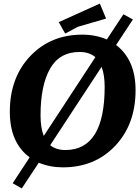

<svg xmlns="http://www.w3.org/2000/svg" viewBox="-20 -918 783 1075"><path d="M739 -413Q739 -222 625 -101.5Q511 19 332 19Q260 19 197 -7L102 137L51 108L146 -37Q35 -119 35 -292Q35 -483 149 -603.5Q263 -724 441 -724Q516 -724 578 -697L671 -838L724 -809L630 -666Q739 -583 739 -413ZM207 -272Q207 -202 225 -157L514 -598Q480 -627 426 -627Q313 -627 260 -533Q207 -439 207 -272ZM566 -432Q566 -498 549 -544L261 -105Q294 -78 346 -78Q566 -78 566 -432ZM539 -898 574 -814Q435 -774 416 -768L345 -730L309 -794Z"/></svg>

Font: Andada
Style: Bold Italic
Weight: 700
Italic angle: -8.29999°
Designer: Carolina Giovagnoli
Foundry: Carolina Giovagnoli
Version: Version 1.003